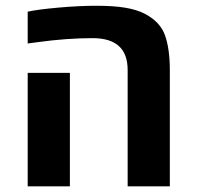

<svg xmlns="http://www.w3.org/2000/svg" viewBox="-20 -660 697 680"><path d="M227.5 0H78.1V-401.9H227.5ZM491.7 -611.8Q546.9 -583.5 564.2 -535.4Q581.5 -487.3 581.5 -411.6V0H432.1V-412.1Q432.1 -524.9 308.1 -524.9Q216.8 -524.9 113.3 -510.7L78.1 -505.9V-618.7Q113.8 -626.5 187.3 -633.1Q260.7 -639.6 321.3 -639.6Q381.8 -639.6 422.9 -632.8Q463.9 -626 491.7 -611.8Z"/></svg>

Font: OpenSansHebrew-Bold
Style: Bold
Weight: 700
Foundry: Ascender Corporation, Yanek Iontef
Version: Version 2.001;PS 002.001;hotconv 1.0.70;makeotf.lib2.5.58329